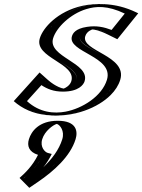

<svg xmlns="http://www.w3.org/2000/svg" viewBox="-20 -550 695 938"><path d="M178 -175C270 -85 342.9 -119 353.3 -153C377.1 -231 168.4 -261.4 199.5 -363C229.1 -460 413.5 -602 633.7 -488L540.2 -372C423.2 -434 378.9 -397 371.5 -373C352.6 -311 580 -283 542.4 -160C496.3 -9 212.9 87 69 -54ZM261.8 40C311.8 40 339.5 80 324.3 130C295.8 223 205.6 299 126.7 351L96.2 320C96.2 320 156.9 275 188.8 210C153.5 201 134 170 146.3 130C161.5 80 213.8 40 261.8 40ZM175.8 -153.2 90.2 -58.1C202.9 41 393.6 0.2 482.8 -89.2C504.2 -110.6 519.6 -134.4 527.4 -160C560.4 -267.8 330.1 -286.7 356.5 -373C363.9 -397.1 392.6 -421.2 436.2 -421.1C463.5 -421 494.6 -413.5 539.2 -391.5L610.9 -480.5C435.7 -563.7 291.5 -481.4 236 -404.4C225.6 -389.9 218.4 -375.8 214.5 -363C188.8 -278.9 398.6 -252 368.3 -153C359.5 -124.1 325.4 -102.3 286.9 -102.4C254.4 -102.5 217.2 -116.3 175.8 -153.2ZM257.2 55C298.9 55 322 88.2 309.3 130C284.4 211.4 205.7 281.6 132.2 331.7L118.8 318.1C140.2 299.4 178.5 262 202.7 212.7L209.6 198.7L196.7 195.4C166.7 187.7 151.4 162.1 161.3 130C174.1 88.1 217.7 55 257.2 55ZM175.8 -153.2C217.2 -116.3 254.4 -102.5 286.9 -102.4C325.4 -102.3 359.5 -124.1 368.3 -153C398.6 -252 188.8 -278.9 214.5 -363C218.4 -375.8 225.6 -389.9 236 -404.4C291.5 -481.4 435.7 -563.7 610.9 -480.5L539.2 -391.5C494.6 -413.5 463.5 -421 436.2 -421.1C392.6 -421.2 363.9 -397.1 356.5 -373C330.1 -286.7 560.4 -267.8 527.4 -160C519.6 -134.4 504.2 -110.6 482.8 -89.2C393.6 0.2 202.9 41 90.2 -58.1ZM257.2 55C217.7 55 174.1 88.1 161.3 130C151.4 162.1 166.7 187.7 196.7 195.4L209.6 198.7L202.7 212.7C178.5 262 140.2 299.4 118.8 318.1L132.2 331.7C205.7 281.6 284.4 211.4 309.3 130C322 88.2 298.9 55 257.2 55ZM177.8 -174.7 68.8 -53.8 77.9 -45.8C195.2 57.3 395 17.1 492.6 -80.7C516.1 -104.3 533.6 -131.1 542.4 -160C581 -286.1 351.6 -307.9 371.5 -373C375.8 -386.9 393.6 -406.2 431.5 -406.1C456.1 -406 485.3 -399.3 529.1 -377.7L540.4 -372.2L633.9 -488.2L620.9 -494.4C440.8 -579.8 285.9 -496.2 223.9 -410.1C212.3 -394.1 204.1 -378 199.5 -363C167.5 -258.5 378 -233.9 353.3 -153C347.9 -135.3 325.1 -117.3 291.5 -117.4C263.3 -117.5 228.4 -129.6 188.2 -165.5ZM261.8 40C213.8 40 161.5 80 146.3 130C134 170 153.6 201 188.8 210C166.5 255.5 130.5 290.8 110.2 308.5L96.6 320.4L126.8 351.1L138.5 343.1C213.4 292.1 297.2 218.6 324.3 130C339.5 80 311.8 40 261.8 40ZM182.2 -134.1C211.2 -115.1 242.3 -102.5 286.8 -102.4C364.4 -102.3 388.1 -136.2 393.3 -153C421 -243.7 211.4 -271 239.5 -363C255.7 -415.9 323.5 -481.7 401 -505.4C448.2 -519.9 504.7 -524.3 589.5 -483.7L525.1 -403.8C488.7 -417.4 452.7 -426 405.1 -418.8C346.5 -410 335.3 -385.4 331.5 -373C307.6 -294.8 537.7 -275.3 502.4 -160C477.8 -79.4 381.7 -19.7 300 -4.5C245.2 5.7 174.1 1.1 111.8 -56ZM257.5 55.3C273 59.9 296.7 89.4 284.3 130C268.5 181.5 233.1 227.7 191.5 267.3C207.2 248.1 220.6 227 232.8 202.1L214 197.3C199.8 193.7 174.4 168.7 186.3 130C198.5 89.9 239.7 60.2 257.5 55.3ZM173.3 -195.9 47.2 -55.9C88.9 -19.2 141.4 5.5 210 12.5C342.3 26 460.5 -25.5 520.4 -85.5C543.1 -108.2 559.2 -133.2 567.4 -160C603.6 -278.3 374.2 -300 396.5 -373C404.4 -398.8 431.2 -406.1 431.2 -406.1C438.2 -406 462.5 -403.1 506.1 -381.6L553.2 -358.4L655.3 -485.1L643.6 -490.6C595.7 -513.4 546.4 -526.4 493.3 -529.6C333.7 -539.1 236.9 -461.8 197.2 -406.7C186.3 -391.5 178.6 -376.6 174.5 -363C145 -266.7 355.4 -241.8 328.3 -153C321.5 -130.9 296.7 -118.5 291.2 -117.4C285.7 -117.7 252.5 -125.3 213.2 -160.3ZM261.8 40C170.4 40 133 91.7 121.3 130C111.3 162.7 121 192.3 165.7 206.5C138.9 261.1 101.5 296.5 75.5 319.3L123.1 367.6L167 337.7C242.6 286.2 323.6 214.1 349.3 130C361 91.7 354.8 40 261.8 40Z"/></svg>

Font: Hussar Outliner
Style: Obl
Weight: 700
Foundry: Cannot Into Space Fonts
Version: Version 0.92